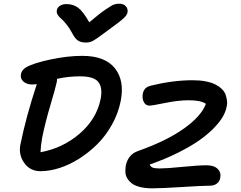

<svg xmlns="http://www.w3.org/2000/svg" viewBox="-20 -958 1299 1034"><path d="M623 -938Q644.5 -938 657 -925Q669.4 -912.1 667 -893.1Q665.5 -878.9 647.5 -861.3Q629.4 -843.8 565.9 -797.9Q550.3 -786.6 530.8 -772.2Q511.2 -757.8 502.9 -752Q494.6 -746.1 483.2 -739.5Q471.7 -732.9 462.6 -731Q453.6 -729 441.9 -729Q415 -729 399.2 -740Q383.3 -751 369.1 -778.8Q354.5 -806.6 336.9 -828.1Q319.3 -849.6 307.9 -858.9Q296.4 -868.2 290 -879.4Q283.7 -890.6 286.1 -903.8Q289.1 -918.5 303.5 -927.2Q317.9 -936 337.9 -936Q374.5 -936 400.9 -916.3Q427.2 -896.5 460.9 -837.9Q515.1 -884.3 549.1 -907.2Q583 -930.2 595.2 -934.1Q607.4 -938 623 -938ZM198.2 -36.1Q142.1 -36.1 110.6 -80.3Q79.1 -124.5 89.8 -179.2Q119.6 -326.7 178.2 -504.9Q162.6 -502.9 154.8 -502.9Q123.5 -502.9 106 -518.8Q88.4 -534.7 92.8 -558.1Q95.7 -580.1 120.1 -595.2Q160.2 -618.2 252 -637.7Q343.8 -657.2 422.9 -657.2Q545.4 -657.2 598.6 -590.6Q651.9 -523.9 629.9 -413.1Q616.7 -347.2 583 -286.9Q549.3 -226.6 504.4 -181.9Q459.5 -137.2 406.7 -103.8Q354 -70.3 300.3 -53.2Q246.6 -36.1 198.2 -36.1ZM207 -215.8Q199.2 -170.4 198.2 -138.2Q317.4 -159.7 408.7 -238Q500 -316.4 522 -424.8Q533.7 -486.3 509.5 -516.6Q485.4 -546.9 411.1 -546.9Q346.7 -546.9 287.1 -533.2Q287.1 -521 285.2 -514.2Q279.8 -486.8 251.2 -390.9Q222.7 -294.9 207 -215.8ZM799.8 56.2Q762.2 56.2 734.1 49.1Q706.1 42 690.4 30Q674.8 18.1 665.3 2.2Q655.8 -13.7 655.3 -31Q654.8 -48.3 657.2 -65.9Q670.4 -127 724.1 -145Q878.4 -199.7 971.7 -266.6Q1064.9 -333.5 1088.9 -398.9Q1062 -418 997.1 -418Q939.9 -418 869.6 -403.6Q799.3 -389.2 785.2 -389.2Q764.6 -389.2 754.6 -408.4Q744.6 -427.7 749 -454.1Q753.4 -472.2 763.4 -482.2Q773.4 -492.2 793.9 -497.1Q911.6 -525.9 1018.1 -525.9Q1056.6 -525.9 1087.9 -519.8Q1119.1 -513.7 1139.4 -503.4Q1159.7 -493.2 1174.3 -479Q1189 -464.8 1194.6 -449Q1200.2 -433.1 1202.4 -415.8Q1204.6 -398.4 1200.2 -381.8Q1195.3 -356 1179 -327.9Q1162.6 -299.8 1130.1 -266.6Q1097.7 -233.4 1052 -201.4Q1006.3 -169.4 938 -135.3Q869.6 -101.1 786.1 -71.8Q791.5 -59.1 803.5 -54.9Q815.4 -50.8 839.8 -50.8Q877 -50.8 962.2 -59.3Q1047.4 -67.9 1092.8 -67.9Q1132.3 -67.9 1152.1 -48.6Q1171.9 -29.3 1166 0Q1163.1 18.6 1148.2 30.3Q1133.3 42 1110.8 42Q1071.3 42 961.4 49.1Q851.6 56.2 799.8 56.2Z"/></svg>

Font: Shantell Sans Irregular
Style: Italic
Weight: 500
Italic angle: -11.31°
Designer: Stephen Nixon, Anya Danilova, Shantell Martin
Foundry: Arrow Type
Version: Version 1.006;[9816181b4]